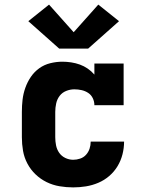

<svg xmlns="http://www.w3.org/2000/svg" viewBox="-20 -806 640 834"><path d="M298 8Q268 8 238.5 3Q209 -2 182.5 -15Q156 -28 134.5 -48.5Q113 -69 99 -95.5Q85 -122 80 -151Q75 -180 75 -210V-320Q75 -347 78 -373Q81 -399 90 -424.5Q99 -450 114 -472Q129 -494 150.5 -509.5Q172 -525 198.5 -531.5Q225 -538 251 -538Q270 -538 289.5 -535Q309 -532 327 -525.5Q345 -519 361 -508Q377 -497 390 -482V-530H517V-349H390Q390 -365 383 -379.5Q376 -394 363 -402.5Q350 -411 334.5 -414.5Q319 -418 303 -418Q285 -418 267.5 -411Q250 -404 239 -389.5Q228 -375 224 -356.5Q220 -338 220 -320V-210Q220 -192 223.5 -174.5Q227 -157 237 -142.5Q247 -128 263.5 -120Q280 -112 298 -112Q313 -112 328 -117Q343 -122 353.5 -133.5Q364 -145 369 -160Q374 -175 374 -191Q374 -191 374 -191Q374 -191 374 -191Q374 -191 374 -191Q374 -191 374 -191H519Q519 -191 519 -191Q519 -191 519 -191Q519 -163 512 -135.5Q505 -108 490.5 -84Q476 -60 454.5 -41.5Q433 -23 407 -12Q381 -1 353.5 3.5Q326 8 298 8ZM237 -595 103 -714 193 -786 300 -666 407 -786 497 -714 363 -595Z"/></svg>

Font: Iosevka Curly Slab HvEx
Style: Regular
Weight: 900
Width: 7
Monospace: yes
Designer: Belleve Invis
Foundry: Belleve Invis
Version: Version 11.1.0; ttfautohint (v1.8.3)